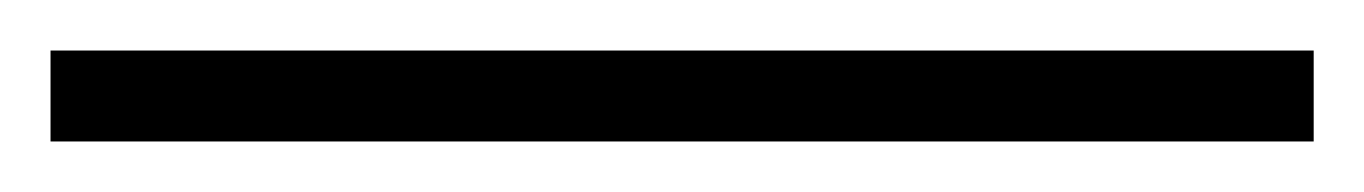

<svg xmlns="http://www.w3.org/2000/svg" viewBox="-20 -20 540 76"><path d="M0 36H500V0H0Z"/></svg>

Font: Montserrat Light
Style: Regular
Weight: 300
Designer: Julieta Ulanovsky
Foundry: Julieta Ulanovsky
Version: Version 7.200